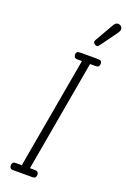

<svg xmlns="http://www.w3.org/2000/svg" viewBox="-219 -1272 878 1336"><g transform="rotate(20 220.5 -603.5)"><path d="M72.5 0Q54.5 0 48.8 -7.2Q43 -14.5 43 -26Q43 -38.5 48.8 -45.8Q54.5 -53 72.5 -53H114.5L260 -877H230Q211.5 -877 205.2 -884.8Q199 -892.5 199 -903.5Q199 -915 205 -921.8Q211 -928.5 230 -928.5H360Q378.5 -928.5 384 -921.8Q389.5 -915 389.5 -903.5Q389.5 -892.5 383.8 -884.8Q378 -877 360 -877H320L175 -53H208.5Q227.5 -53 233.5 -45.8Q239.5 -38.5 239.5 -26Q239.5 -14.5 233.5 -7.2Q227.5 0 208.5 0ZM307.5 -1015Q299.5 -1020 295.5 -1027.5Q291.5 -1035 300.5 -1050.5L377.5 -1184.5Q390 -1206 405.2 -1206.8Q420.5 -1207.5 429.5 -1200Q441 -1189.5 440.5 -1176.8Q440 -1164 431.5 -1152L339 -1024Q330 -1011.5 322.2 -1011.2Q314.5 -1011 307.5 -1015Z"/></g></svg>

Font: Edu VIC WA NT Hand Pre
Style: Regular
Weight: 400
Designer: Tina and Corey Anderson, Eben Sorkin, Mirko Velimirovic
Foundry: Google for Education
Version: Version 1.000